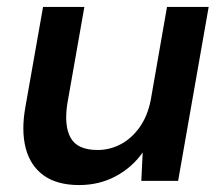

<svg xmlns="http://www.w3.org/2000/svg" viewBox="-20 -521 644 553"><path d="M208 12Q144 12 105.5 -16Q67 -44 54 -94.5Q41 -145 53 -212L104 -501H223L174 -223Q164 -159 183.5 -124Q203 -89 261 -89Q297 -89 328.5 -106Q360 -123 382.5 -155Q405 -187 414 -232L461 -501H581L493 0H387L391 -82Q361 -39 313.5 -13.5Q266 12 208 12Z"/></svg>

Font: DM Sans 18pt SemiBold
Style: Italic
Weight: 600
Italic angle: -10°
Designer: Colophon Foundry, Jonny Pinhorn
Foundry: Colophon Foundry
Version: Version 4.004;gftools[0.9.30]